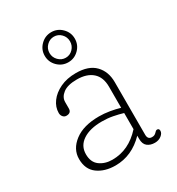

<svg xmlns="http://www.w3.org/2000/svg" viewBox="-170 -804 847 921"><g transform="rotate(-30 253.0 -344.0)"><path d="M63.5 -103.5Q63.5 -158 112.8 -195.5Q162 -233 248 -233Q276.5 -233 306.5 -228Q336.5 -223 361.5 -215.5V-332.5Q361.5 -385 330.8 -412.2Q300 -439.5 245 -439.5Q193.5 -439.5 168 -420Q142.5 -400.5 142.5 -373.5V-338.5Q142.5 -313.5 115.5 -313.5Q104.5 -313.5 97 -322.2Q89.5 -331 89.5 -343.5Q89.5 -376 110.5 -404.5Q131.5 -433 169 -450.8Q206.5 -468.5 256 -468.5Q326.5 -468.5 361.5 -432.2Q396.5 -396 396.5 -337.5V-46Q396.5 -19.5 420 -19.5Q428.5 -19.5 433.8 -22.2Q439 -25 442.5 -28.5Q446.5 -32.5 450 -35.8Q453.5 -39 458 -39Q469.5 -39 469.5 -26Q469.5 -12.5 454.8 -0.8Q440 11 418.5 11Q393.5 11 377.5 -1.8Q361.5 -14.5 361.5 -43V-61Q291.5 11 200.5 11Q141.5 11 102.5 -17.5Q63.5 -46 63.5 -103.5ZM103.5 -106.5Q103.5 -62.5 132 -41.5Q160.5 -20.5 201.5 -20.5Q292.5 -20.5 361.5 -97V-186.5Q336.5 -194 308 -199.5Q279.5 -205 248 -205Q181.5 -205 142.5 -179Q103.5 -153 103.5 -106.5ZM252 -531Q217.5 -531 193 -555.5Q168.5 -580 168.5 -614.5Q168.5 -648.5 193 -673Q217.5 -697.5 252 -697.5Q286 -697.5 310.5 -673Q335 -648.5 335 -614.5Q335 -580 310.5 -555.5Q286 -531 252 -531ZM252 -672.5Q229 -672.5 212 -655.5Q195 -638.5 195 -614.5Q195 -590.5 212 -573.2Q229 -556 252 -556Q275.5 -556 292 -573.2Q308.5 -590.5 308.5 -614.5Q308.5 -638.5 292 -655.5Q275.5 -672.5 252 -672.5Z"/></g></svg>

Font: Fraunces 9pt S100 Thin
Style: Regular
Weight: 100
Version: Version 1.000; ttfautohint (v1.8.3)